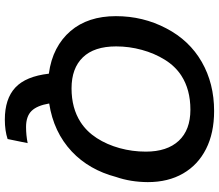

<svg xmlns="http://www.w3.org/2000/svg" viewBox="-77 -661 932 818"><g transform="rotate(90 389.0 -252.0)"><path d="M453.1 -698.2Q546.9 -698.2 614.7 -663.8Q682.6 -629.4 719.2 -565.9Q755.9 -502.4 755.9 -415.5Q755.4 -342.3 733.9 -280.3Q703.6 -165.5 625.5 -91.8Q542.5 -14.2 420.9 4.4Q429.7 56.2 452.6 79.6Q475.6 103 521 103Q555.7 103 589.8 96.2L572.3 181.6Q536.6 193.4 489.7 193.4Q400.9 193.4 353 148.7Q305.2 104 293.9 5.9Q234.9 -2 189.5 -25.6Q144 -49.3 112.3 -86.4Q48.8 -160.6 48.8 -279.8Q48.8 -395.5 100.6 -494.1Q151.9 -592.8 243.7 -645.5Q335.4 -698.2 453.1 -698.2ZM447.3 -597.2Q361.8 -597.2 302.2 -558.6Q262.2 -532.7 234.6 -488.3Q207 -443.8 192.4 -390.1Q177.7 -336.4 177.7 -280.8Q177.7 -187 224.4 -138.9Q271 -90.8 356.4 -90.8Q440.9 -90.8 500.5 -129.4Q540.5 -155.3 568.4 -198.5Q596.2 -241.7 611.1 -295.7Q626 -349.6 626 -407.2Q626 -498 579.8 -547.6Q533.7 -597.2 447.3 -597.2Z"/></g></svg>

Font: Arimo SemiBold
Style: Italic
Weight: 600
Italic angle: -12°
Version: Version 1.33